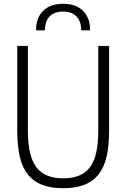

<svg xmlns="http://www.w3.org/2000/svg" viewBox="-20 -982 666 1012"><path d="M313 10Q248 10 202.5 -7.5Q157 -25 127.5 -61.5Q98 -98 84.5 -155Q71 -212 71 -291V-740H127V-291Q127 -160 171.5 -101Q216 -42 313 -42Q411 -42 454.5 -101Q498 -160 498 -291V-740H555V-291Q555 -212 541.5 -155Q528 -98 498.5 -61.5Q469 -25 423 -7.5Q377 10 313 10ZM408 -822Q408 -870 383 -895.5Q358 -921 313 -921Q266 -921 241.5 -895.5Q217 -870 217 -822H170Q170 -888 207.5 -925Q245 -962 313 -962Q380 -962 417.5 -925Q455 -888 455 -822Z"/></svg>

Font: Encode Sans Compressed
Style: Light
Weight: 300
Designer: Pablo Impallari, Andres Torresi
Foundry: Pablo Impallari, Andres Torresi
Version: Version 1.000; ttfautohint (v1.00) -l 8 -r 50 -G 200 -x 14 -